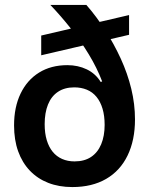

<svg xmlns="http://www.w3.org/2000/svg" viewBox="-20 -749 604 778"><path d="M273 9Q219 9 175.5 -8Q132 -25 101 -57.5Q70 -90 53.5 -136Q37 -182 37 -241Q37 -315 63.5 -370Q90 -425 138.5 -455Q187 -485 253 -485Q296 -485 331.5 -468Q367 -451 388 -417L394 -419Q373 -474 340 -528.5Q307 -583 267 -633.5Q227 -684 184 -729H330Q371 -682 406.5 -626.5Q442 -571 469.5 -511Q497 -451 512 -389Q527 -327 527 -265Q527 -181 497 -119Q467 -57 410 -24Q353 9 273 9ZM282 -95Q322 -95 349 -113Q376 -131 390 -164.5Q404 -198 404 -243Q404 -280 395.5 -308.5Q387 -337 371 -356.5Q355 -376 332 -385.5Q309 -395 281 -395Q242 -395 215 -377Q188 -359 174.5 -325.5Q161 -292 161 -246Q161 -209 169.5 -181Q178 -153 193.5 -134Q209 -115 231.5 -105Q254 -95 282 -95ZM147 -525V-605L503 -688V-608Z"/></svg>

Font: Mona Sans ExtraLight SemiBold
Style: Regular
Weight: 600
Version: Version 2.000